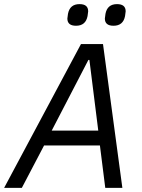

<svg xmlns="http://www.w3.org/2000/svg" viewBox="-47 -912 690 932"><path d="M322 -787Q280 -787 280 -822Q280 -827 283 -845Q292 -892 339 -892Q381 -892 381 -857Q381 -852 378 -834Q369 -787 322 -787ZM504 -787Q462 -787 462 -822Q462 -827 465 -845Q474 -892 521 -892Q563 -892 563 -857Q563 -852 560 -834Q551 -787 504 -787ZM547 0H464L438 -206H167L59 0H-27L346 -698H453ZM430 -278 387 -621H382L204 -278Z"/></svg>

Font: Aneliza
Style: Italic
Weight: 400
Italic angle: -11.31°
Designer: Mike Abbink, Paul van der Laan, Pieter van Rosmalen
Foundry: Bold Monday
Version: Version 3.0